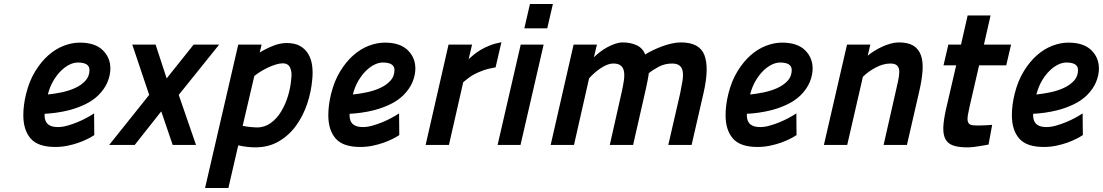

<svg xmlns="http://www.w3.org/2000/svg" viewBox="-20 -721 5486 955"><path d="M449 -49Q437 -41 416.5 -30.5Q396 -20 370.5 -11Q345 -2 315.5 4Q286 10 255 10Q169 10 132.5 -32Q96 -74 96 -148Q96 -199 110 -255Q126 -319 155.5 -367Q185 -415 221 -446.5Q257 -478 297.5 -493.5Q338 -509 377 -509Q452 -509 490.5 -472Q529 -435 529 -380Q529 -348 515 -313.5Q501 -279 469 -247Q441 -220 404.5 -202.5Q368 -185 331 -175Q294 -165 260 -160.5Q226 -156 202 -155Q201 -142 203.5 -130Q206 -118 213 -109Q220 -100 233.5 -94.5Q247 -89 269 -89Q290 -89 315 -96Q340 -103 364.5 -113Q389 -123 411 -135Q433 -147 448 -157ZM367 -410Q347 -410 325.5 -399.5Q304 -389 283.5 -369Q263 -349 245.5 -319.5Q228 -290 218 -251Q249 -254 285.5 -261.5Q322 -269 353 -283Q384 -297 404.5 -319Q425 -341 425 -373Q425 -410 367 -410Z M754 -499 809 -331 943 -499H1070L869 -249L955 0H839L782 -167L650 0H523L722 -249L638 -499Z M1165 -499H1281L1272 -460Q1303 -479 1338 -493Q1373 -507 1406 -507Q1446 -507 1472 -492.5Q1498 -478 1513 -453Q1528 -428 1532.5 -395Q1537 -362 1533 -325Q1528 -265 1508 -205Q1488 -145 1453 -96.5Q1418 -48 1367 -18Q1316 12 1249 12Q1231 12 1209.5 9.5Q1188 7 1165 2L1116 214H1000ZM1386 -406Q1371 -406 1351.5 -400Q1332 -394 1312 -384.5Q1292 -375 1274.5 -364Q1257 -353 1245 -343L1187 -95Q1207 -91 1227.5 -89Q1248 -87 1258 -87Q1296 -87 1326.5 -109Q1357 -131 1378.5 -166.5Q1400 -202 1413 -245.5Q1426 -289 1429 -333Q1433 -361 1423.5 -383.5Q1414 -406 1386 -406Z M1966 -49Q1954 -41 1933.5 -30.5Q1913 -20 1887.5 -11Q1862 -2 1832.5 4Q1803 10 1772 10Q1686 10 1649.5 -32Q1613 -74 1613 -148Q1613 -199 1627 -255Q1643 -319 1672.5 -367Q1702 -415 1738 -446.5Q1774 -478 1814.5 -493.5Q1855 -509 1894 -509Q1969 -509 2007.5 -472Q2046 -435 2046 -380Q2046 -348 2032 -313.5Q2018 -279 1986 -247Q1958 -220 1921.5 -202.5Q1885 -185 1848 -175Q1811 -165 1777 -160.5Q1743 -156 1719 -155Q1718 -142 1720.5 -130Q1723 -118 1730 -109Q1737 -100 1750.5 -94.5Q1764 -89 1786 -89Q1807 -89 1832 -96Q1857 -103 1881.5 -113Q1906 -123 1928 -135Q1950 -147 1965 -157ZM1884 -410Q1864 -410 1842.5 -399.5Q1821 -389 1800.5 -369Q1780 -349 1762.5 -319.5Q1745 -290 1735 -251Q1766 -254 1802.5 -261.5Q1839 -269 1870 -283Q1901 -297 1921.5 -319Q1942 -341 1942 -373Q1942 -410 1884 -410Z M2211 -499H2328L2311 -427Q2322 -437 2336.5 -449Q2351 -461 2371 -473Q2391 -485 2416.5 -495Q2442 -505 2474 -511L2445 -386Q2409 -380 2384 -371Q2359 -362 2341 -352.5Q2323 -343 2309.5 -332.5Q2296 -322 2284 -312L2213 0H2097Z M2570 -499H2684L2569 0H2455ZM2616 -701H2730L2702 -580H2588Z M2719 0 2833 -499H2949L2934 -436Q2947 -449 2964.5 -462.5Q2982 -476 3001.5 -486.5Q3021 -497 3040.5 -503.5Q3060 -510 3078 -510Q3116 -510 3146.5 -496Q3177 -482 3189 -450Q3205 -460 3226.5 -470.5Q3248 -481 3272 -490Q3296 -499 3320.5 -504.5Q3345 -510 3367 -510Q3459 -510 3483.5 -447.5Q3508 -385 3480 -261L3420 0H3304L3363 -256Q3370 -290 3374.5 -317.5Q3379 -345 3376 -364.5Q3373 -384 3360.5 -394.5Q3348 -405 3323 -405Q3287 -405 3257.5 -389.5Q3228 -374 3207 -357Q3207 -354 3205.5 -345Q3204 -336 3201.5 -322.5Q3199 -309 3195.5 -292.5Q3192 -276 3188 -259L3129 0H3013L3071 -257Q3079 -292 3083 -319.5Q3087 -347 3083.5 -366Q3080 -385 3067.5 -395Q3055 -405 3031 -405Q3015 -405 2998 -398Q2981 -391 2965 -380Q2949 -369 2934.5 -356Q2920 -343 2910 -331L2835 0Z M3942 -49Q3930 -41 3909.5 -30.5Q3889 -20 3863.5 -11Q3838 -2 3808.5 4Q3779 10 3748 10Q3662 10 3625.5 -32Q3589 -74 3589 -148Q3589 -199 3603 -255Q3619 -319 3648.5 -367Q3678 -415 3714 -446.5Q3750 -478 3790.5 -493.5Q3831 -509 3870 -509Q3945 -509 3983.5 -472Q4022 -435 4022 -380Q4022 -348 4008 -313.5Q3994 -279 3962 -247Q3934 -220 3897.5 -202.5Q3861 -185 3824 -175Q3787 -165 3753 -160.5Q3719 -156 3695 -155Q3694 -142 3696.5 -130Q3699 -118 3706 -109Q3713 -100 3726.5 -94.5Q3740 -89 3762 -89Q3783 -89 3808 -96Q3833 -103 3857.5 -113Q3882 -123 3904 -135Q3926 -147 3941 -157ZM3860 -410Q3840 -410 3818.5 -399.5Q3797 -389 3776.5 -369Q3756 -349 3738.5 -319.5Q3721 -290 3711 -251Q3742 -254 3778.5 -261.5Q3815 -269 3846 -283Q3877 -297 3897.5 -319Q3918 -341 3918 -373Q3918 -410 3860 -410Z M4078 0 4193 -499H4309L4296 -444Q4310 -456 4328.5 -467.5Q4347 -479 4367.5 -488.5Q4388 -498 4409.5 -504Q4431 -510 4451 -510Q4497 -510 4523.5 -493.5Q4550 -477 4561 -445Q4572 -413 4568.5 -366.5Q4565 -320 4551 -261L4491 0H4375L4434 -260Q4441 -291 4447 -318Q4453 -345 4453 -364Q4453 -383 4443 -394Q4433 -405 4409 -405Q4373 -405 4335.5 -385Q4298 -365 4272 -339L4194 0Z M4850 -396 4803 -192Q4797 -166 4794 -148Q4791 -130 4793.5 -118.5Q4796 -107 4805 -102Q4814 -97 4833 -97Q4844 -97 4857.5 -97Q4871 -97 4884 -98Q4899 -99 4915 -100L4897 -2Q4877 2 4858 5Q4841 8 4823 10Q4805 12 4792 12Q4749 12 4722 3Q4695 -6 4683 -28Q4671 -50 4672 -86Q4673 -122 4685 -176L4736 -396H4673L4697 -499H4760L4793 -644H4907L4874 -499H5009L4985 -396Z M5366 -49Q5354 -41 5333.5 -30.5Q5313 -20 5287.5 -11Q5262 -2 5232.5 4Q5203 10 5172 10Q5086 10 5049.5 -32Q5013 -74 5013 -148Q5013 -199 5027 -255Q5043 -319 5072.5 -367Q5102 -415 5138 -446.5Q5174 -478 5214.5 -493.5Q5255 -509 5294 -509Q5369 -509 5407.5 -472Q5446 -435 5446 -380Q5446 -348 5432 -313.5Q5418 -279 5386 -247Q5358 -220 5321.5 -202.5Q5285 -185 5248 -175Q5211 -165 5177 -160.5Q5143 -156 5119 -155Q5118 -142 5120.5 -130Q5123 -118 5130 -109Q5137 -100 5150.5 -94.5Q5164 -89 5186 -89Q5207 -89 5232 -96Q5257 -103 5281.5 -113Q5306 -123 5328 -135Q5350 -147 5365 -157ZM5284 -410Q5264 -410 5242.5 -399.5Q5221 -389 5200.5 -369Q5180 -349 5162.5 -319.5Q5145 -290 5135 -251Q5166 -254 5202.5 -261.5Q5239 -269 5270 -283Q5301 -297 5321.5 -319Q5342 -341 5342 -373Q5342 -410 5284 -410Z"/></svg>

Font: Panefresco 800wt
Style: Italic
Weight: 800
Foundry: Campivisivi & Chank Co
Version: Version 1.001